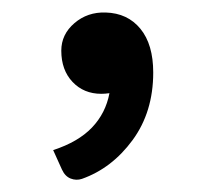

<svg xmlns="http://www.w3.org/2000/svg" viewBox="-20 -185 340 307"><path d="M65 55Q105 42 127 19Q149 -4 155 -36Q148 -35 142 -35Q114 -35 96 -54Q78 -73 78 -104Q78 -130 99 -148Q120 -166 149 -165Q184 -164 204.5 -139Q225 -114 225 -69Q225 -6 192 39Q159 84 111 101Q102 104 93 100.5Q84 97 79 86Z"/></svg>

Font: Gowun Batang
Style: Bold
Weight: 700
Designer: Yanghee Ryu
Foundry: Yanghee Ryu
Version: Version 2.000